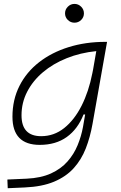

<svg xmlns="http://www.w3.org/2000/svg" viewBox="-20 -739 626 993"><path d="M20 234.4 18.1 189.5 117.7 185.1Q191.9 181.6 243.7 158Q295.4 134.3 328.9 96.4Q362.3 58.6 381.3 12.2Q400.4 -34.2 409.2 -82.5L420.4 -147H412.1Q382.3 -71.3 325.4 -30.5Q268.6 10.3 185.5 10.3Q44.4 10.3 44.4 -135.3Q44.4 -223.1 80.6 -294.7Q116.7 -366.2 181.9 -417Q247.1 -467.8 334.5 -495.1Q421.9 -522.5 524.4 -522.5H533.7L458.5 -98.1Q446.3 -29.3 423.6 28.8Q400.9 86.9 361.1 130.9Q321.3 174.8 259.5 200.7Q197.8 226.6 107.9 230.5ZM478 -474.6Q395.5 -466.3 325 -438Q254.4 -409.7 202.1 -365.5Q149.9 -321.3 120.6 -264.6Q91.3 -208 91.3 -142.6Q91.3 -34.7 192.9 -34.7Q259.3 -34.7 312 -76.7Q364.7 -118.7 401.9 -192.1Q439 -265.6 457.5 -359.9L461.4 -379.4ZM365.2 -621.6Q345.2 -621.6 330.8 -635.7Q316.4 -649.9 316.4 -669.9Q316.4 -689.9 330.8 -704.3Q345.2 -718.8 365.2 -718.8Q385.3 -718.8 399.7 -704.3Q414.1 -689.9 414.1 -669.9Q414.1 -649.9 399.7 -635.7Q385.3 -621.6 365.2 -621.6Z"/></svg>

Font: CaskaydiaCove NFP ExtraLight
Style: Italic
Weight: 200
Italic angle: -10°
Designer: Aaron Bell
Foundry: Saja Typeworks
Version: Version 2111.001; VTT 6.35;Nerd Fonts 3.1.1